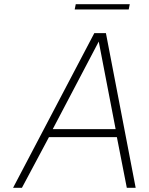

<svg xmlns="http://www.w3.org/2000/svg" viewBox="-20 -890 705 910"><path d="M427 -733H482L623 0H581L534 -240H212L84 0H42ZM528 -278 448 -693 230 -278ZM339 -870H595L590 -845H334Z"/></svg>

Font: Exo ExtraLight
Style: Italic
Weight: 275
Italic angle: -9°
Designer: Natanael Gama
Foundry: Natanael Gama
Version: Version 1.500; ttfautohint (v1.6)